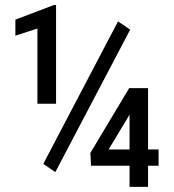

<svg xmlns="http://www.w3.org/2000/svg" viewBox="-20 -729 677 749"><path d="M198.7 -324.2H126V-617.7L40 -589.8V-652.3L190.4 -709.5H198.7ZM195.8 -57.6 148.9 -89.8 440.4 -645.5 487.8 -613.3ZM557.6 -146H598.6V-82.5H557.6V0H485.4V-82.5H335L332.5 -132.3L483.9 -385.3H557.6ZM403.8 -146H485.4V-282.2L480.5 -273.4Z"/></svg>

Font: Roboto Condensed
Style: Regular
Weight: 400
Designer: Google
Version: Version 2.001047; 2015